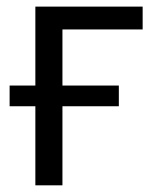

<svg xmlns="http://www.w3.org/2000/svg" viewBox="-20 -555 468 575"><path d="M407.2 -466.8H167V-298.8H335.9V-236.8H167V0H85.9V-236.8H8.8V-298.8H85.9V-535.2H407.2Z"/></svg>

Font: OpenSans
Style: Regular
Weight: 400
Foundry: Ascender Corporation
Version: Version 1.10